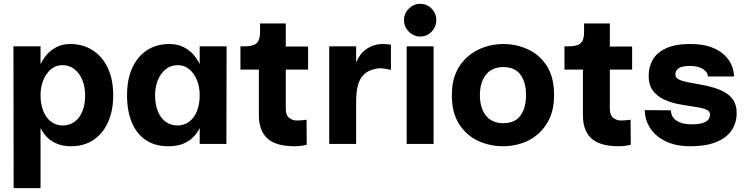

<svg xmlns="http://www.w3.org/2000/svg" viewBox="-20 -749 3893 999"><path d="M191 -83V230H51L50 -508H191V-415Q204 -443 225 -466.5Q246 -490 276 -505Q306 -520 345 -520Q411 -520 461.5 -488Q512 -456 540.5 -396.5Q569 -337 569 -253Q569 -171 541.5 -111.5Q514 -52 465 -20Q416 12 350 12Q309 12 278 -0.5Q247 -13 225.5 -34.5Q204 -56 191 -83ZM305 -96Q341 -96 367.5 -115Q394 -134 408.5 -169.5Q423 -205 423 -253Q423 -297 408.5 -332.5Q394 -368 367.5 -389Q341 -410 305 -410Q271 -410 245.5 -389Q220 -368 205.5 -332.5Q191 -297 191 -253Q191 -206 205.5 -170.5Q220 -135 245.5 -116Q271 -97 305 -96Z M855 12Q787 12 739 -20Q691 -52 666 -111.5Q641 -171 641 -253Q641 -337 668.5 -396.5Q696 -456 745.5 -488Q795 -520 860 -520Q902 -520 933 -505Q964 -490 985 -466.5Q1006 -443 1019 -415V-508H1159L1158 0H1019V-83Q1006 -56 984.5 -34.5Q963 -13 931.5 -0.5Q900 12 855 12ZM905 -96Q939 -97 964.5 -116Q990 -135 1004.5 -170.5Q1019 -206 1019 -253Q1019 -297 1004.5 -332.5Q990 -368 964.5 -389Q939 -410 905 -410Q869 -410 842.5 -389Q816 -368 801.5 -332.5Q787 -297 787 -253Q787 -205 801.5 -169.5Q816 -134 842.5 -115Q869 -96 905 -96Z M1514 12Q1416 12 1371.5 -28.5Q1327 -69 1327 -149V-387H1231V-508H1250Q1282 -508 1300 -515Q1318 -522 1325.5 -538.5Q1333 -555 1333 -582V-627H1467V-507H1583V-387H1467V-184Q1467 -149 1485 -135.5Q1503 -122 1523 -122Q1533 -122 1548 -123Q1563 -124 1575 -126L1576 4Q1563 8 1544.5 10Q1526 12 1514 12Z M1693 0V-508H1833V-424Q1841 -444 1853.5 -461.5Q1866 -479 1884 -492Q1902 -505 1924 -512.5Q1946 -520 1971 -520Q1979 -520 1993 -519Q2007 -518 2014 -516V-385Q1999 -390 1976 -392.5Q1953 -395 1934.3 -391Q1895 -383 1873 -361Q1851 -339 1842 -304Q1833 -269 1833 -221V0Z M2166.2 -559Q2132 -559 2107 -584.4Q2082 -609.8 2082 -643.6Q2082 -679 2107.2 -704Q2132.4 -729 2166 -729Q2201.8 -729 2225.9 -704Q2250 -679 2250 -643.6Q2250 -609.8 2225.9 -584.4Q2201.9 -559 2166.2 -559ZM2096 0V-508H2236V0Z M2598 12Q2529 12 2468 -16Q2407 -44 2369 -103Q2331 -162 2331 -254Q2331 -324 2354 -374Q2377 -424 2416 -456.5Q2455 -489 2502.5 -504.5Q2550 -520 2598 -520Q2667 -520 2727.5 -492Q2788 -464 2825.5 -405.5Q2863 -347 2863 -254Q2863 -185 2840.5 -135Q2818 -85 2780 -52Q2742 -19 2694.5 -3.5Q2647 12 2598 12ZM2598 -108Q2659 -108 2688 -147.5Q2717 -187 2717 -254Q2717 -320 2688.5 -360Q2660 -400 2598 -400Q2540 -400 2508.5 -360Q2477 -320 2477 -254Q2477 -187 2508.5 -147.5Q2540 -108 2598 -108Z M3200 12Q3102 12 3057.5 -28.5Q3013 -69 3013 -149V-387H2917V-508H2936Q2968 -508 2986 -515Q3004 -522 3011.5 -538.5Q3019 -555 3019 -582V-627H3153V-507H3269V-387H3153V-184Q3153 -149 3171 -135.5Q3189 -122 3209 -122Q3219 -122 3234 -123Q3249 -124 3261 -126L3262 4Q3249 8 3230.5 10Q3212 12 3200 12Z M3574 12Q3495 12 3442 -14.5Q3389 -41 3362 -84Q3335 -127 3335 -176L3471 -175Q3471 -151 3485 -134.5Q3499 -118 3523.5 -110Q3548 -102 3581 -102Q3624 -102 3649 -114Q3674 -126 3674 -155Q3674 -172 3651 -180.5Q3628 -189 3591.5 -194Q3555 -199 3514.5 -206.5Q3474 -214 3437.5 -230Q3401 -246 3378 -276Q3355 -306 3355 -355Q3355 -401 3376.5 -438.5Q3398 -476 3446 -498Q3494 -520 3571 -520Q3636 -520 3679.5 -504Q3723 -488 3749.5 -462.5Q3776 -437 3787.5 -407.5Q3799 -378 3799 -351H3663Q3663 -373 3638 -389.5Q3613 -406 3570 -406Q3529 -406 3511.5 -394Q3494 -382 3494 -361Q3494 -345 3511.5 -336Q3529 -327 3557 -321.5Q3585 -316 3619.5 -310Q3654 -304 3688 -294.5Q3722 -285 3750 -269.5Q3778 -254 3795.5 -228Q3813 -202 3813 -162Q3813 -108 3785.5 -69Q3758 -30 3704.5 -9Q3651 12 3574 12Z"/></svg>

Font: Inclusive Sans
Style: Regular
Weight: 400
Designer: Olivia King
Foundry: Olivia King
Version: Version 2.004